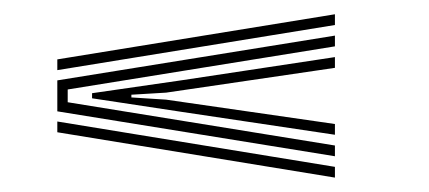

<svg xmlns="http://www.w3.org/2000/svg" viewBox="-20 -522 599 268"><path d="M447.5 -487.1 60 -424.1V-439.1L447.5 -502.1ZM447.5 -303.9 60 -366.6V-409.8L447.5 -472.3V-457.3L74.5 -397.1V-379.3L447.5 -318.9ZM447.5 -333.9 233.9 -365.8 108.5 -384.8V-391.9L233.9 -410L447.5 -442.3V-427.3L211.9 -392.7L163.4 -389.8V-386L211.9 -382.9L447.5 -348.9ZM447.5 -274.1 60 -337.4V-352.4L447.5 -289.1Z"/></svg>

Font: Big Shoulders Inline Text SC Thin
Style: Regular
Weight: 100
Designer: Patric King
Foundry: XO Type Co
Version: Version 2.002